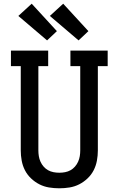

<svg xmlns="http://www.w3.org/2000/svg" viewBox="-20 -1008 640 1036"><path d="M300 8Q272 8 244.5 3.5Q217 -1 192.5 -13.5Q168 -26 147.5 -45.5Q127 -65 114.5 -89.5Q102 -114 97 -141.5Q92 -169 92 -196V-651H39V-735H240V-651H187V-196Q187 -181 189.5 -165.5Q192 -150 198.5 -135.5Q205 -121 215.5 -109Q226 -97 239.5 -89.5Q253 -82 268.5 -79Q284 -76 300 -76Q316 -76 331.5 -79Q347 -82 360.5 -89.5Q374 -97 384.5 -109Q395 -121 401.5 -135.5Q408 -150 410.5 -165.5Q413 -181 413 -196V-651H360V-735H561V-651H508V-196Q508 -169 503 -141.5Q498 -114 485.5 -89.5Q473 -65 452.5 -45.5Q432 -26 407.5 -13.5Q383 -1 355.5 3.5Q328 8 300 8ZM404 -790 249 -922 321 -988 457 -840ZM234 -790 79 -922 151 -988 287 -840Z"/></svg>

Font: Iosevka Slab Medium Extended
Style: Regular
Weight: 500
Width: 7
Monospace: yes
Designer: Belleve Invis
Foundry: Belleve Invis
Version: Version 11.1.1; ttfautohint (v1.8.3)